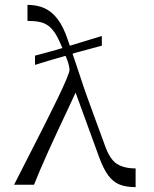

<svg xmlns="http://www.w3.org/2000/svg" viewBox="-20 -760 634 790"><path d="M124 -493V-531Q158 -540 178 -545.5Q198 -551 210.5 -554.5Q223 -558 234 -561.5Q245 -565 261 -570Q278 -575 288 -578Q298 -581 310.5 -585Q323 -589 343.5 -595Q364 -601 399 -612V-572Q364 -563 345 -557.5Q326 -552 314 -549Q302 -546 291 -543Q280 -540 263 -534Q246 -529 235 -526Q224 -523 212 -519.5Q200 -516 179.5 -510Q159 -504 124 -493ZM538 10Q499 10 472.5 -0.5Q446 -11 426 -37.5Q406 -64 388 -113L291 -379Q278 -350 259 -310Q240 -270 219.5 -226Q199 -182 179.5 -139Q160 -96 144.5 -59.5Q129 -23 120 0H38Q70 -63 102.5 -126.5Q135 -190 164.5 -248.5Q194 -307 217 -354.5Q240 -402 253 -433Q266 -464 266 -472Q266 -488 256 -515Q247 -538 235 -566.5Q223 -595 213 -613Q198 -639 181.5 -652Q165 -665 144 -669.5Q123 -674 93 -674V-740Q132 -740 162.5 -726.5Q193 -713 217 -681.5Q241 -650 259 -596Q278 -540 291.5 -500.5Q305 -461 316 -427Q327 -393 340 -357.5Q353 -322 369.5 -276.5Q386 -231 410 -166Q431 -105 460.5 -86Q490 -67 538 -67Z"/></svg>

Font: Ojuju Medium
Style: Regular
Weight: 500
Designer: Chisaokwu Joboson, Mirko Velimirovic
Foundry: Udi Foundry
Version: Version 1.000